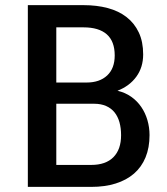

<svg xmlns="http://www.w3.org/2000/svg" viewBox="-20 -731 655 751"><path d="M200.2 -624V-408.2H318.8Q369.6 -408.2 399.2 -435.8Q428.7 -463.4 428.7 -514.2Q428.7 -569.3 397.7 -596.7Q366.7 -624 306.6 -624ZM348.1 -325.2H200.2V-85.9H336.9Q393.6 -85.9 423.6 -116.2Q453.6 -146.5 453.6 -202.1Q453.6 -230 447.3 -252.7Q440.9 -275.4 428 -291.5Q415 -307.6 395 -316.4Q375 -325.2 348.1 -325.2ZM336.9 0H88.9V-710.9H306.6Q358.4 -710.9 401.4 -699.5Q444.3 -688 475.1 -664.1Q505.9 -640.1 522.9 -604Q540 -567.9 540 -518.1Q540 -467.8 513.4 -431.2Q486.8 -394.5 439.5 -376Q469.7 -369.1 493.2 -352.5Q516.6 -335.9 532.5 -312.7Q548.3 -289.6 556.6 -261.2Q564.9 -232.9 564.9 -202.6Q564.9 -153.3 549.3 -115.5Q533.7 -77.6 504.2 -52Q474.6 -26.4 432.4 -13.2Q390.1 0 336.9 0Z"/></svg>

Font: Ufes Sans Medium
Style: Regular
Weight: 500
Designer: Ricardo Esteves & Filipe Motta
Foundry: ProDesignUfes - Ricardo Esteves, Filipe Motta (This is a derivative work, based on Roboto family, by Christian Robertson
Version: Version 2.0